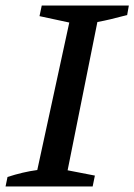

<svg xmlns="http://www.w3.org/2000/svg" viewBox="-36 -670 483 690"><path d="M-16 0 -9 -34Q46 -52 98 -59L213 -589L106 -612L114 -650H427L421 -616Q387 -607 362 -601Q337 -595 314 -591L207 -58L305 -39L297 0Z"/></svg>

Font: Piazzolla SC Medium
Style: Italic
Weight: 500
Italic angle: -11.3°
Designer: Juan Pablo del Peral
Foundry: Huerta Tipografica
Version: Version 1.330